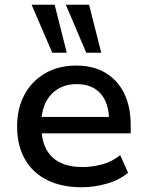

<svg xmlns="http://www.w3.org/2000/svg" viewBox="-20 -779 619 808"><path d="M324 9Q239 9 178 -21.5Q117 -52 84.5 -109.5Q52 -167 52 -247Q52 -322 82.5 -379.5Q113 -437 169 -470Q225 -503 301 -503Q373 -503 424 -472.5Q475 -442 502.5 -386Q530 -330 530 -252V-218H135V-287H456L439 -270Q439 -345 403.5 -385Q368 -425 303 -425Q258 -425 224.5 -405Q191 -385 172.5 -348Q154 -311 154 -259V-249Q154 -191 174 -152.5Q194 -114 233 -95Q272 -76 327 -76Q367 -76 409 -87Q451 -98 486 -126L519 -52Q482 -21 429 -6Q376 9 324 9ZM343 -557 257 -759H355L406 -557ZM200 -557 113 -759H210L261 -557Z"/></svg>

Font: Nunito Sans 9pt SemiBold
Style: Regular
Weight: 600
Version: Version 3.101;gftools[0.9.27]